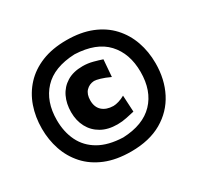

<svg xmlns="http://www.w3.org/2000/svg" viewBox="-170 -998 1246 1213"><g transform="rotate(-30 453.0 -392.0)"><path d="M457.5 15.6Q349.1 15.6 270 -17.1Q190.9 -49.8 139.6 -106.9Q88.4 -164.1 63.7 -237.3Q39.1 -310.5 39.1 -391.1Q39.1 -476.6 64.9 -550.5Q90.8 -624.5 142.6 -680.4Q194.3 -736.3 271.7 -767.6Q349.1 -798.8 452.1 -798.8Q556.6 -798.8 634.8 -767.3Q712.9 -735.8 764.6 -679.7Q816.4 -623.5 842.3 -549.8Q868.2 -476.1 868.2 -391.6Q868.2 -274.4 820.8 -182.4Q773.4 -90.3 681.9 -37.4Q590.3 15.6 457.5 15.6ZM457 -86.9Q604.5 -92.8 681.6 -173.1Q758.8 -253.4 758.8 -391.6Q758.8 -525.9 682.9 -607.7Q606.9 -689.5 452.6 -695.8Q299.8 -689.5 223.9 -607.9Q147.9 -526.4 147.9 -391.1Q147.9 -304.7 180.9 -237.3Q213.9 -169.9 282.2 -130.4Q350.6 -90.8 457 -86.9ZM467.8 -176.3Q398.9 -176.3 350.6 -203.9Q302.2 -231.4 276.6 -279.5Q251 -327.6 251 -389.2Q251 -451.2 274.4 -500Q297.9 -548.8 344 -577.1Q390.1 -605.5 458.5 -605.5Q496.6 -605.5 533.2 -595.7Q569.8 -585.9 595.2 -577.1L585.4 -453.6Q546.4 -471.7 517.6 -480Q488.8 -488.3 474.6 -488.3Q439.5 -486.3 416.3 -462.2Q393.1 -438 393.1 -393.1Q393.1 -344.2 422.4 -317.6Q451.7 -291 502.9 -290Q520 -290 542.7 -296.9Q565.4 -303.7 587.4 -316.4L593.8 -196.3Q569.8 -190.9 536.1 -183.6Q502.4 -176.3 467.8 -176.3Z"/></g></svg>

Font: Pinar-DS2-FD ExtraBold
Style: Regular
Weight: 800
Designer: Amin Abedi
Version: Version 3.000